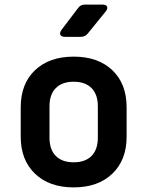

<svg xmlns="http://www.w3.org/2000/svg" viewBox="-20 -805 640 834"><path d="M300 9Q194 9 132 -50.5Q70 -110 70 -211V-339Q70 -441 132 -500Q194 -559 300 -559Q406 -559 468 -500Q530 -441 530 -339V-211Q530 -110 468 -50.5Q406 9 300 9ZM300 -100Q350 -100 377.5 -127.5Q405 -155 405 -207V-343Q405 -395 377.5 -422.5Q350 -450 300 -450Q250 -450 222.5 -422.5Q195 -395 195 -343V-207Q195 -155 222.5 -127.5Q250 -100 300 -100ZM262 -645Q247 -645 242.5 -653.5Q238 -662 247 -675L319 -770Q330 -785 348 -785H425Q441 -785 445 -776.5Q449 -768 439 -755L361 -659Q350 -645 331 -645Z"/></svg>

Font: Pitagon Sans Mono
Style: Bold
Weight: 700
Monospace: yes
Designer: Travis Tran
Foundry: Pitagon
Version: Version 1.001; ttfautohint (v1.8.4.7-5d5b);gftools[0.9.26]